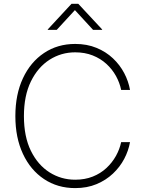

<svg xmlns="http://www.w3.org/2000/svg" viewBox="-20 -965 750 995"><path d="M369.6 9.8Q278.3 9.8 208.3 -36.9Q138.2 -83.5 98.9 -167.5Q59.6 -251.5 59.6 -363.3Q59.6 -475.6 98.9 -559.6Q138.2 -643.6 208.3 -690.4Q278.3 -737.3 369.6 -737.3Q430.7 -737.3 480 -717Q529.3 -696.8 565.4 -662.6Q601.6 -628.4 623.8 -585.9Q646 -543.5 653.8 -499H607.9Q600.1 -536.6 580.8 -571.5Q561.5 -606.4 531.2 -634Q501 -661.6 460.4 -677.7Q419.9 -693.8 369.6 -693.8Q296.9 -693.8 236.6 -655.3Q176.3 -616.7 140.1 -543Q104 -469.2 104 -363.3Q104 -256.8 140.1 -183.3Q176.3 -109.9 236.6 -71.8Q296.9 -33.7 369.6 -33.7Q419.9 -33.7 460.4 -49.8Q501 -65.9 531 -93.8Q561 -121.6 580.6 -156.5Q600.1 -191.4 607.9 -228.5H653.8Q646 -184.1 623.8 -141.8Q601.6 -99.6 565.4 -65.4Q529.3 -31.2 480.2 -10.7Q431.2 9.8 369.6 9.8ZM273.9 -810.1H227.5V-812.5L350.6 -945.3H385.7L509.3 -812.5V-810.1H462.4L368.2 -912.6Z"/></svg>

Font: Inter 20pt ExtraLight
Style: Regular
Weight: 250
Version: Version 4.001;git-66647c0bb